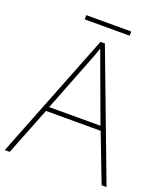

<svg xmlns="http://www.w3.org/2000/svg" viewBox="-149 -923 875 1023"><g transform="rotate(20 288.5 -412.0)"><path d="M549 0 445 -271H135L28 0H0L282 -716H307L577 0ZM325 -594Q319 -611 311 -632.5Q303 -654 293 -682Q286 -660 277 -636.5Q268 -613 260 -593L144 -296H435ZM417 -824V-800H162V-824Z"/></g></svg>

Font: Noto Sans Gujarati Thin
Style: Regular
Weight: 100
Designer: Jelle Bosma - Monotype Design Team, Universal Thirst
Foundry: Monotype Imaging Inc.
Version: Version 2.106; ttfautohint (v1.8.4.7-5d5b)